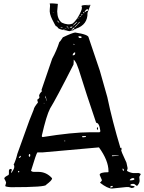

<svg xmlns="http://www.w3.org/2000/svg" viewBox="-20 -1093 846 1126"><path d="M420.9 -902.3Q500 -890.6 500 -872.1L565.4 -678.7L609.4 -523.4Q638.7 -382.8 686.5 -224.6Q690.4 -226.6 692.4 -226.6V-212.9L690.4 -211.9Q693.4 -204.1 696.3 -195.3L721.7 -138.7L728.5 -106.4L724.6 -90.8Q740.2 -81.1 759.8 -78.1H787.1L789.1 -79.1Q802.7 -76.2 805.7 -72.3L796.9 -55.7L798.8 -33.2Q798.8 -19.5 785.2 -3.9H780.3Q769.5 -14.6 762.7 -14.6H759.8Q746.1 -14.6 744.1 -7.8Q744.1 -3.9 768.6 -1V2.9Q768.6 6.8 752.9 9.8L734.4 3.9H721.7L636.7 12.7Q610.4 12.7 566.4 -21.5L577.1 -33.2V-38.1L564.5 -67.4Q564.5 -83 614.3 -83L616.2 -85V-89.8Q616.2 -151.4 560.5 -228.5H558.6Q418.9 -216.8 229.5 -199.2H199.2Q192.4 -192.4 162.1 -91.8V-90.8Q168.9 -85 177.7 -85H205.1Q252 -85 285.2 -47.9V-45.9Q285.2 -35.2 251 -9.8Q251 4.9 44.9 4.9Q10.7 2.9 10.7 -2.9L15.6 -20.5V-22.5Q15.6 -27.3 4.9 -45.9Q4.9 -54.7 29.3 -66.4L32.2 -71.3V-90.8Q32.2 -102.5 44.9 -102.5L49.8 -97.7L44.9 -82L45.9 -80.1H47.9Q63.5 -103.5 63.5 -112.3V-118.2Q63.5 -126 59.6 -126Q73.2 -154.3 82 -191.4L152.3 -386.7L177.7 -450.2Q178.7 -462.9 202.1 -491.2V-494.1L198.2 -507.8Q211.9 -516.6 211.9 -525.4L209 -528.3Q209 -542 225.6 -557.6L223.6 -566.4L286.1 -749Q311.5 -794.9 328.1 -846.7Q332 -847.7 348.6 -874Q403.3 -900.4 420.9 -902.3ZM225.6 -292 229.5 -289.1Q406.2 -317.4 508.8 -317.4H563.5L568.4 -322.3V-325.2Q562.5 -373 543.9 -373Q478.5 -566.4 459 -631.3Q439.5 -696.3 428.7 -719.7Q419.9 -737.3 412.1 -743.2Q413.1 -738.3 411.1 -714.8Q309.6 -514.6 273.4 -456.1Q252 -415 225.6 -298.8ZM741.2 -38.1V-35.2H742.2Q768.6 -35.2 768.6 -43.9L762.7 -48.8Q749 -48.8 741.2 -38.1ZM406.2 -768.6H407.2Q420.9 -768.6 420.9 -780.3V-785.2H416Q406.2 -778.3 406.2 -768.6ZM440.4 -880.9V-875L445.3 -870.1H455.1L459 -874V-875Q457 -880.9 448.2 -880.9ZM460.9 -291 463.9 -288.1H470.7Q483.4 -288.1 484.4 -293V-294.9H463.9ZM636.7 -181.6V-176.8L675.8 -179.7V-181.6ZM150.4 -189.5 148.4 -180.7 150.4 -173.8H154.3L157.2 -177.7V-186.5L154.3 -189.5ZM626 3.9V5.9H631.8Q640.6 5.9 641.6 1L638.7 -2.9Q628.9 -2.9 626 3.9ZM90.8 -170.9V-167Q99.6 -167 102.5 -175.8L99.6 -179.7ZM552.7 -347.7 554.7 -345.7V-334L550.8 -331.1L547.9 -340.8ZM248 -532.2 246.1 -523.4V-519.5H248Q252.9 -494.1 252.9 -502V-503.9ZM699.2 -104.5V-95.7L704.1 -90.8H706.1V-99.6L701.2 -104.5ZM85.9 -88.9V-85L88.9 -82H90.8L93.8 -85L90.8 -90.8ZM411.1 -835.9V-833L414.1 -829.1H416V-833L413.1 -835.9ZM357.4 -268.6V-264.6H362.3V-268.6ZM237.3 -489.3V-485.4H239.3V-489.3ZM319.3 -1070.3 315.4 -1026.4Q316.4 -979.5 342.8 -960Q378.9 -943.4 406.2 -955.1Q427.7 -972.7 446.8 -1009.3Q465.8 -1045.9 458.5 -1055.2Q451.2 -1064.5 510.7 -1064.5L493.2 -1017.6Q495.1 -948.2 425.8 -924.8Q412.1 -914.1 400.4 -914.1L388.7 -910.2Q380.9 -910.2 367.2 -915Q335 -918 321.3 -927.7Q314.5 -939.5 307.6 -939.5Q304.7 -942.4 286.6 -978Q268.6 -1013.7 272 -1039.1Q275.4 -1064.5 271.5 -1070.3Q267.6 -1076.2 319.3 -1070.3ZM476.6 -1024.4V-1022.5H478.5Q482.4 -1023.4 487.3 -1028.3Q488.3 -1029.3 495.1 -1029.3L496.1 -1030.3V-1032.2L494.1 -1033.2V-1034.2H497.1Q497.1 -1037.1 493.2 -1039.1Q484.4 -1039.1 476.6 -1024.4ZM418 -934.6H419.9Q422.9 -934.6 450.2 -964.8H449.2Q442.4 -963.9 432.6 -949.2Q418 -937.5 418 -934.6ZM429.7 -964.8Q408.2 -945.3 408.2 -943.4L409.2 -942.4Q426.8 -955.1 429.7 -960.9Q432.6 -962.9 432.6 -963.9V-964.8ZM415 -932.6 400.4 -920.9V-918.9Q413.1 -918.9 416 -930.7Q418 -930.7 418 -932.6ZM388.7 -934.6Q391.6 -929.7 398.4 -929.7Q405.3 -934.6 405.3 -936.5V-937.5H404.3Q402.3 -936.5 388.7 -934.6ZM314.5 -971.7Q322.3 -960 328.1 -960V-960.9Q320.3 -971.7 316.4 -971.7ZM504.9 -1058.6H506.8V-1059.6Q506.8 -1060.5 497.1 -1060.5Q458 -1060.5 504.9 -1058.6ZM455.1 -1004.9V-1002.9H458Q463.9 -1005.9 463.9 -1008.8V-1009.8H461.9Q455.1 -1007.8 455.1 -1004.9ZM370.1 -931.6Q378.9 -926.8 384.8 -926.8L385.7 -927.7Q380.9 -931.6 372.1 -931.6ZM466.8 -1016.6V-1015.6H468.8Q472.7 -1015.6 474.6 -1021.5V-1022.5H473.6V-1023.4Q470.7 -1023.4 466.8 -1016.6ZM348.6 -920.9V-919.9L350.6 -918.9L369.1 -924.8V-925.8L349.6 -920.9ZM335 -934.6Q335 -931.6 345.7 -928.7H346.7L347.7 -929.7Q344.7 -932.6 335.9 -934.6ZM446.3 -992.2H447.3Q453.1 -995.1 455.1 -999Q447.3 -999 446.3 -992.2ZM369.1 -941.4Q369.1 -938.5 377.9 -934.6H379.9Q377 -938.5 369.1 -941.4ZM417 -922.9Q415 -922.9 412.1 -919.9L415 -918.9L420.9 -923.8Q418.9 -922.9 417 -922.9ZM435.5 -985.4 436.5 -984.4Q440.4 -984.4 440.4 -986.3V-987.3L438.5 -988.3Q435.5 -988.3 435.5 -985.4ZM290 -1020.5Q291 -1017.6 293 -1017.6H293.9V-1018.6Q292 -1020.5 291 -1020.5ZM441.4 -988.3 442.4 -987.3 444.3 -988.3V-989.3ZM474.6 -1015.6V-1014.6H476.6V-1015.6Z"/></svg>

Font: Love Ya Like A Sister
Style: Regular
Weight: 400
Designer: Kimberly Geswein
Foundry: Kimberly Geswein
Version: Version 1.002 2007